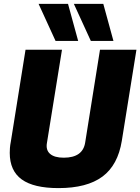

<svg xmlns="http://www.w3.org/2000/svg" viewBox="-20 -955 720 985"><path d="M280 10Q153 10 91.5 -34.5Q30 -79 30 -171Q30 -183 31 -196.5Q32 -210 36 -231L111 -700H298L221 -223Q214 -186 236.5 -166Q259 -146 307 -146Q405 -146 417 -224L493 -700H680L605 -233Q585 -108 505.5 -49Q426 10 280 10ZM265 -745 178 -935H329L381 -745ZM446 -745 359 -935H510L562 -745Z"/></svg>

Font: Georama ExtraCondensed Thin ExtraBold
Style: Italic
Weight: 800
Italic angle: -9°
Version: Version 1.001